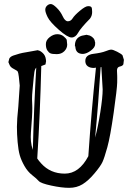

<svg xmlns="http://www.w3.org/2000/svg" viewBox="-20 -904 643 936"><path d="M328.9 -721.2C341.7 -721.2 352.3 -728.8 360.6 -743.9C368.9 -759 388.2 -782.1 418.5 -813L418.9 -813.5C425.8 -822.6 429.2 -833.2 429.2 -845.2C429.2 -857.3 428.1 -865.1 425.8 -868.7C423.5 -872.2 418.1 -874 409.4 -874C400.8 -874 387.6 -866.6 369.9 -851.8C352.1 -837 340.3 -824.7 334.2 -814.9C328.2 -805.2 320.5 -800.3 311 -800.3C301.6 -800.3 293.2 -808.3 285.9 -824.2C278.6 -840.2 268.7 -854.2 256.3 -866.2C244 -878.3 234.5 -884.3 227.8 -884.3C221.1 -884.3 214.9 -881.6 209.2 -876.2C203.5 -870.8 200.7 -864.2 200.7 -856.2C200.7 -848.2 204.5 -836.3 212.2 -820.6C219.8 -804.8 238 -784.3 266.6 -759C295.2 -733.8 316 -721.2 328.9 -721.2ZM384.3 -641.1H384.8C396.8 -641.8 409.7 -647.3 423.3 -657.7C437 -668.1 443.8 -678.4 443.8 -688.5V-699.2H442.9C441.9 -712.9 433.6 -723.3 418 -730.5L401.9 -734.4L379.4 -730C356.6 -723.1 345.2 -707 345.2 -681.6V-678.2H347.2C347.8 -653.5 360.2 -641.1 384.3 -641.1ZM307.6 -686.5 305.2 -710.4C303.2 -714.7 298.1 -720.2 289.8 -727.1C281.5 -733.9 271.2 -737.3 259 -737.3C246.8 -737.3 234.5 -732.5 222.2 -722.9C209.8 -713.3 203.6 -702 203.6 -689C203.6 -675.9 206 -665.8 210.7 -658.4C215.4 -651.1 220.6 -646.2 226.3 -643.8C232 -641.4 242.3 -640.1 257.1 -640.1C271.9 -640.1 284 -644.9 293.5 -654.3C302.9 -663.7 307.6 -674.5 307.6 -686.5ZM447.8 -574.2C432.8 -431.3 420.4 -287.4 410.6 -142.6C380.7 -85.9 342.4 -57.6 295.7 -57.6C248.9 -57.6 210.6 -74.2 180.7 -107.4C173.5 -115.2 167.2 -123.2 161.6 -131.3C171.1 -280.4 177.6 -430.7 181.2 -582L201.7 -589.8L204.6 -605.5L203.6 -614.7C202 -627.4 196.9 -637.7 188.5 -645.5C180 -653.3 172.7 -657.6 166.5 -658.2L165.5 -659.2H163.1L108.4 -649.4C95.7 -647.5 84.6 -645.2 75 -642.6C65.3 -640 55.6 -637 45.7 -633.5C35.7 -630.1 29 -625.2 25.4 -618.7L20.5 -599.6H22C22.9 -595.7 25 -590.7 28.1 -584.5C31.2 -578.3 37.9 -572.6 48.3 -567.4C58.8 -562.2 64.9 -557.9 66.7 -554.7C68.4 -551.4 70.1 -543.1 71.8 -529.8C73.4 -516.4 74.9 -502.1 76.2 -486.8L69.3 -384.3C64.8 -342 62.5 -309.2 62.5 -285.9C62.5 -262.6 63.6 -237.8 65.9 -211.4C68.2 -185.1 71.7 -163.7 76.4 -147.2C81.1 -130.8 88.7 -113.4 99.1 -95C109.5 -76.6 122.1 -61.7 136.7 -50.3C151.4 -38.9 162 -29.4 168.7 -21.7C175.4 -14.1 195.7 -6.6 229.7 0.7C263.8 8.1 293 11.7 317.4 11.7C341.8 11.7 363.5 5.9 382.6 -5.9C401.6 -17.6 421.1 -35.3 440.9 -59.1C460.8 -82.8 473.7 -101.3 479.7 -114.5C485.8 -127.7 493.6 -151.5 503.2 -186C512.8 -220.5 523.1 -276.8 534.2 -354.7C545.2 -432.7 550.9 -481.4 551.3 -501C551.6 -510.7 551.7 -518.6 551.5 -524.4C551.4 -530.3 551.3 -534.2 551.3 -536.1C550.9 -540 550.6 -547.9 550.3 -559.6V-560.5C550.3 -571.3 554.9 -577.6 564 -579.6C573.4 -581.5 579.3 -585.3 581.5 -590.8L584 -612.3L577.1 -634.8C573.2 -639.3 564.5 -645 551 -651.9C537.5 -658.7 527.9 -662.1 522.2 -662.1C516.5 -662.1 507.2 -659.5 494.4 -654.3C481.5 -649.1 461.9 -644.9 435.5 -641.6C409.2 -638.3 396 -627 396 -607.4V-604.5V-604C396.6 -593.9 400.6 -586.2 408 -580.8C415.3 -575.4 425.1 -572.8 437.5 -572.8H438ZM443.8 -233.4C454.6 -347 463.5 -461.4 470.7 -576.7C472 -577 473.1 -577.1 474.1 -577.1L480.5 -468.3C480.5 -442.5 476.6 -405.4 469 -356.9C461.3 -308.4 453 -267.3 443.8 -233.4ZM156.7 -574.2C148.9 -441.4 143.4 -307.8 140.1 -173.3C135.3 -187 132.2 -201 130.9 -215.3L129.9 -235.8C129.9 -245.9 131 -265.5 133.3 -294.4C135.6 -323.4 136.9 -344.7 137.2 -358.4C137.5 -365.6 137.6 -371.7 137.5 -377C137.3 -382.2 137.2 -386.7 137.2 -390.6C136.9 -398.1 136.6 -407.6 136.2 -418.9V-424.3C136.2 -435.1 137 -448.9 138.7 -465.8C140.6 -485.7 142.6 -506 144.5 -526.9C146.5 -547.7 148.6 -560.5 150.9 -565.2C153.2 -569.9 155.1 -572.9 156.7 -574.2Z"/></svg>

Font: Drukaatie burti
Style: Regular
Weight: 400
Version: Version 0.14.4